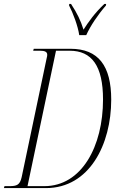

<svg xmlns="http://www.w3.org/2000/svg" viewBox="-40 -964 606 984"><path d="M366 -784H402C424 -832 459 -885 503 -936L504 -944H495C445 -897 413 -851 388 -812C373 -860 356 -895 324 -944H315L314 -936C334 -898 360 -829 366 -784ZM-20 0H195C419 0 530 -225 530 -453C530 -626 465 -714 321 -714H133L130 -704H166C188 -704 202 -699 202 -684C202 -680 202 -675 199 -665L71 -56C62 -16 46 -10 8 -10H-17ZM187 -10H101L247 -704H317C430 -704 488 -627 488 -454C488 -215 379 -10 187 -10Z"/></svg>

Font: Noto Serif Display ExtraCondensed ExtraLight
Style: Italic
Weight: 200
Width: 2
Italic angle: -12°
Designer: Monotype Design Team
Foundry: Monotype Imaging Inc.
Version: Version 2.009